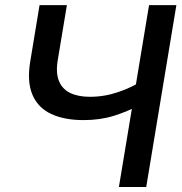

<svg xmlns="http://www.w3.org/2000/svg" viewBox="-20 -748 726 768"><path d="M314 -267.6Q237.8 -267.6 185.1 -292Q132.3 -316.4 109.9 -368.7Q87.4 -420.9 101.1 -502.9L138.2 -727.5H247.6L210.9 -506.8Q202.6 -456.5 215.8 -424.1Q229 -391.6 260.7 -376.2Q292.5 -360.8 339.4 -360.8Q397.9 -360.8 453.6 -379.9Q509.3 -398.9 557.1 -429.7L540.5 -328.6Q488.8 -301.3 434.3 -284.4Q379.9 -267.6 314 -267.6ZM455.6 0 576.2 -727.5H685.5L564.9 0Z"/></svg>

Font: Inter 28pt Medium
Style: Italic
Weight: 500
Italic angle: -9.3988°
Designer: Rasmus Andersson
Foundry: rsms
Version: Version 4.001;git-66647c0bb